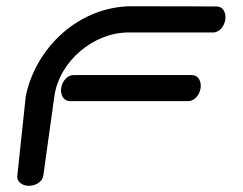

<svg xmlns="http://www.w3.org/2000/svg" viewBox="-20 -601 785 621"><path d="M628.8 -316C631.9 -338.2 621.7 -357.4 601.8 -358.1C601.4 -358.2 217.5 -358.1 217.4 -358.1C198.2 -358.1 181 -338.6 177.8 -316C174.7 -293.5 186.2 -274 205.6 -274H590C608.7 -274.5 625.6 -293.4 628.8 -316ZM120.7 -37.3C124 -61.8 141.2 -185.6 155.8 -289.5C171.8 -403.3 283.2 -496 394.8 -496C509.4 -496 669.9 -496 669.9 -496C688.8 -496 705.6 -515.5 708.8 -538C712 -560.5 700.6 -580 681.7 -580C681.7 -580 572.8 -580.8 406.7 -580.8C237.7 -580.8 96.5 -449.9 63.5 -290.6L63.4 -290.4L63.4 -290.1C63.3 -289.4 36.7 -39.6 35.8 -31.3C34.1 -14.8 50.4 0 73.4 0C96 0 117.3 -13.9 120 -32.3C120.2 -34 120.4 -35.6 120.7 -37.3Z"/></svg>

Font: Hi.
Style: Bold
Weight: 400
Designer: Mew Too, Robert Jablonski
Foundry: Cannot Into Space Fonts
Version: Version 1.996